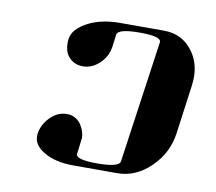

<svg xmlns="http://www.w3.org/2000/svg" viewBox="-59 -529 671 596"><g transform="rotate(10 276.5 -230.5)"><path d="M81.1 -68.8V-76.2Q85 -106.9 108.9 -130.9Q131.8 -153.8 161.1 -153.8Q188 -153.8 205.1 -130.9Q219.2 -109.4 219.2 -87.9Q219.2 -86.4 218.5 -82.8Q217.8 -79.1 217.8 -77.1L212.9 -38.1Q210 -19 278.8 -19Q348.1 -19 351.1 -38.1L405.8 -422.9Q408.7 -441.9 339.8 -441.9Q271 -441.9 268.1 -422.9L263.2 -384.8Q258.8 -352.5 234.9 -330.1Q211.4 -308.1 183.1 -308.1Q153.8 -308.1 136.2 -330.1Q124 -345.7 124 -371.1Q124 -379.9 125 -384.8Q129.4 -416 172.9 -439Q214.8 -460.9 273.9 -460.9H412.1Q469.7 -460.9 502.9 -416Q528.8 -381.8 528.8 -334Q528.8 -325.7 526.9 -308.1L505.9 -153.8Q497.1 -90.3 450.2 -44.9Q403.8 0 346.2 0H208Q149.9 0 113.8 -22Q81.1 -41.5 81.1 -68.8ZM208 -4.9Z"/></g></svg>

Font: Hjet
Style: Italic
Weight: 400
Designer: T. Christopher White
Version: Version 1.2